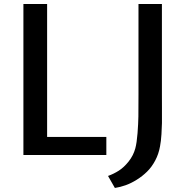

<svg xmlns="http://www.w3.org/2000/svg" viewBox="-20 -763 924 945"><path d="M95.2 0V-743.2H211.9V-88.9H503.4V0ZM545.4 162.1 511.7 103Q540 92.8 564.9 76.9Q589.8 61 613 32Q636.2 2.9 646 -32.7Q653.3 -60.1 657 -107.9Q660.6 -155.8 661.1 -189.5Q661.6 -223.1 661.6 -296.9V-743.2H776.9V-299.3Q776.9 -286.6 777.1 -231.9Q777.3 -177.2 777.1 -157.5Q776.9 -137.7 774.7 -102.5Q772.5 -67.4 767.6 -42.5Q761.2 -5.4 743.9 27.1Q726.6 59.6 703.6 82Q680.7 104.5 652.8 121.8Q625 139.2 598.1 148.7Q571.3 158.2 545.4 162.1Z"/></svg>

Font: HaufeMerriweatherSans
Style: Regular
Weight: 400
Designer: Eben Sorkin ( eben@eyebytes.com )
Foundry: Eben Sorkin
Version: Version 1.56